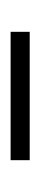

<svg xmlns="http://www.w3.org/2000/svg" viewBox="123 -452 76 362"><g transform="rotate(-90 161.0 -271.0)"><path d="M40 -289H282V-253H40Z"/></g></svg>

Font: Noto Sans Cham ExtraLight
Style: Regular
Weight: 250
Version: Version 2.002